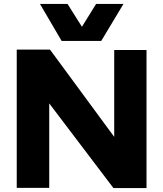

<svg xmlns="http://www.w3.org/2000/svg" viewBox="-20 -954 829 975"><path d="M65 0V-702H234L560 -259V-700H724V1H556L230 -429V0ZM607 -934 494 -746H293L183 -934H323L396 -818L468 -934Z"/></svg>

Font: Georama SemiExpanded
Style: Bold
Weight: 700
Width: 6
Designer: Jean-Baptiste Levee
Foundry: Production Type
Version: Version 1.001